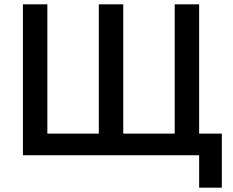

<svg xmlns="http://www.w3.org/2000/svg" viewBox="-20 -718 1076 888"><path d="M901 150V0H86V-698H199V-100H437V-698H550V-100H788V-698H901V-100H1006V150Z"/></svg>

Font: IBM Plex Sans Medium
Style: Regular
Weight: 500
Designer: Mike Abbink, Paul van der Laan, Pieter van Rosmalen
Foundry: Bold Monday
Version: Version 3.201